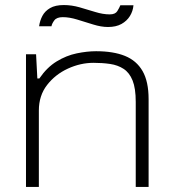

<svg xmlns="http://www.w3.org/2000/svg" viewBox="-20 -741 684 761"><path d="M83 0V-526H123L128 -430H136Q166 -474 204.5 -497.5Q243 -521 284 -529.5Q325 -538 361 -538Q429 -538 475 -519.5Q521 -501 545 -459.5Q569 -418 569 -348V0H518V-337Q518 -391 505.5 -422Q493 -453 470 -468Q447 -483 416.5 -487.5Q386 -492 351 -492Q299 -492 249 -469Q199 -446 166.5 -404Q134 -362 134 -303V0ZM135 -637Q138 -659 148 -678Q158 -697 178.5 -709Q199 -721 233 -721Q264 -721 295.5 -712Q327 -703 357.5 -693.5Q388 -684 415 -684Q437 -684 445 -697Q453 -710 457 -720H509Q507 -697 495 -677.5Q483 -658 461.5 -646Q440 -634 408 -634Q381 -634 349 -644Q317 -654 286 -663.5Q255 -673 229 -673Q205 -673 195.5 -660.5Q186 -648 184 -637Z"/></svg>

Font: Archivo Expanded Thin
Style: Regular
Weight: 250
Width: 7
Designer: Hector Gatti
Foundry: Omnibus-Type
Version: Version 2.001